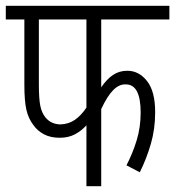

<svg xmlns="http://www.w3.org/2000/svg" viewBox="-20 -642 604 662"><path d="M329 -575V-341Q348 -369 369.5 -383.5Q391 -398 419 -398Q459 -398 487 -362.5Q515 -327 515 -255Q515 -197 500 -145.5Q485 -94 462 -48L416 -72Q437 -112 451 -157.5Q465 -203 465 -254Q465 -352 413 -351Q391 -352 370.5 -331.5Q350 -311 329 -266V0H278V-210Q261 -191 238.5 -179Q216 -167 186 -167Q154 -167 131.5 -179Q109 -191 95 -211Q78 -233 71 -263.5Q64 -294 64 -350V-575H0V-622H564V-575ZM114 -575V-352Q114 -301 119 -277Q124 -253 136 -238Q155 -214 188 -213Q217 -214 238.5 -229Q260 -244 278 -271V-575Z"/></svg>

Font: Noto Sans ExtraCondensed Light
Style: Regular
Weight: 300
Width: 2
Designer: Monotype Design Team
Foundry: Monotype Imaging Inc.
Version: Version 2.013; ttfautohint (v1.8.4.7-5d5b)